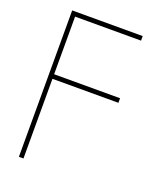

<svg xmlns="http://www.w3.org/2000/svg" viewBox="-135 -599 734 887"><g transform="rotate(20 232.0 -156.0)"><path d="M65.4 204.1V-515.6H412.1V-493.2H87.9V-210H412.1V-187.5H87.9V204.1Z"/></g></svg>

Font: Inter Display Thin
Style: Regular
Weight: 100
Designer: Rasmus Andersson
Foundry: rsms
Version: Version 4.000;git-a52131595